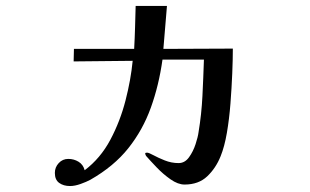

<svg xmlns="http://www.w3.org/2000/svg" viewBox="-20 -578 1040 644"><path d="M761 -415Q761 -380 759 -331.5Q757 -283 753 -231Q749 -179 741 -132.5Q733 -86 720 -54Q704 -14 675 13.5Q646 41 599 41Q577 41 552 23.5Q527 6 505.5 -16.5Q484 -39 470 -55Q469 -57 468 -59Q467 -61 467 -63Q467 -66 473 -66Q479 -66 494.5 -57.5Q510 -49 532.5 -40Q555 -31 579 -31Q600 -31 614 -50.5Q628 -70 636 -94.5Q644 -119 646 -135Q656 -195 659 -256Q662 -317 664 -378H525Q513 -292 486 -217Q459 -142 410.5 -81Q362 -20 283 25Q270 32 250.5 39Q231 46 215 46Q193 46 178.5 35.5Q164 25 164 2Q164 -17 177 -31Q190 -45 209 -45Q228 -45 243.5 -35.5Q259 -26 264 -7Q317 -47 350 -109Q383 -171 401 -241Q419 -311 425 -374L227 -372L228 -414H430Q432 -450 433 -486Q434 -522 435 -558H540L528 -414Q587 -414 645 -414.5Q703 -415 761 -415Z"/></svg>

Font: Kaisei Decol
Style: Bold
Weight: 700
Designer: Font-Kai, 金井和夫
Foundry: KAZUO KANAI
Version: Version 5.003